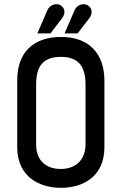

<svg xmlns="http://www.w3.org/2000/svg" viewBox="-20 -894 589 925"><path d="M483 -506C483 -635 409 -716 275 -716C147 -716 63 -648 63 -507V-185C63 -38 175 11 274 11C373 11 483 -38 483 -185ZM392 -199C392 -123 344 -80 273 -80C198 -80 154 -124 154 -198V-487C154 -572 185 -620 273 -620C362 -620 392 -570 392 -486ZM354 -733 410 -806C431 -833 421 -861 398 -871C382 -878 351 -873 339 -844L291 -733ZM223 -733 279 -806C300 -833 290 -861 267 -871C251 -878 220 -873 208 -844L160 -733Z"/></svg>

Font: Advent Pro
Style: SemiBold
Weight: 600
Designer: Andreas Kalpakidis
Foundry: Andreas Kalpakidis
Version: Version 2.002 2008